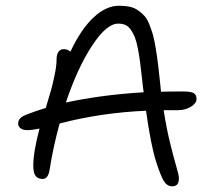

<svg xmlns="http://www.w3.org/2000/svg" viewBox="-20 -717 753 676"><path d="M43.9 -280.8Q43.9 -292 50 -299.3Q56.2 -306.6 71.8 -313Q107.9 -327.1 141.1 -336.9Q154.8 -381.8 160.4 -401.9Q166 -421.9 172.6 -454.1Q179.2 -486.3 179.2 -508.8Q179.2 -524.9 185.8 -534.4Q192.4 -543.9 204.1 -543.9Q217.8 -543.9 228 -535.2Q265.1 -614.3 309.3 -655.5Q353.5 -696.8 398.9 -696.8Q419.9 -696.8 436.3 -693.4Q452.6 -689.9 465.6 -680.9Q478.5 -671.9 488 -661.6Q497.6 -651.4 505.4 -632.1Q513.2 -612.8 518.3 -595Q523.4 -577.1 528.3 -547.1Q533.2 -517.1 536.4 -491.2Q539.6 -465.3 543.9 -423.8Q544.4 -418.9 545.4 -408.9Q546.4 -398.9 546.9 -394Q571.8 -395 623 -395Q652.8 -395 662.4 -388.9Q671.9 -382.8 671.9 -368.2Q671.9 -353.5 652.3 -341.3Q632.8 -329.1 606.9 -329.1H556.2Q566.4 -263.2 580.1 -208.5Q593.8 -153.8 601.8 -127Q609.9 -100.1 609.9 -88.9Q609.9 -61 586.9 -61Q568.4 -61 557.1 -79.1Q545.9 -97.2 529.8 -147Q511.2 -205.1 494.1 -327.1Q335.9 -320.3 189.9 -282.2Q167 -198.7 154.8 -120.1Q149.9 -86.9 129.9 -86.9Q113.8 -86.9 105.5 -97.4Q97.2 -107.9 97.2 -133.8Q97.2 -181.6 119.1 -264.2Q91.3 -258.8 76.2 -258.8Q61 -258.8 52.5 -265.4Q43.9 -272 43.9 -280.8ZM396 -633.8Q355 -633.8 304 -555.9Q252.9 -478 211.9 -356Q337.9 -383.3 485.8 -392.1Q481.9 -418 481 -432.1Q476.6 -471.7 473.4 -496.6Q470.2 -521.5 465.3 -546.6Q460.4 -571.8 454.6 -586.2Q448.7 -600.6 440.4 -612.5Q432.1 -624.5 421.4 -629.2Q410.6 -633.8 396 -633.8Z"/></svg>

Font: Shantell Sans Irregular Bouncy
Style: Regular
Weight: 300
Designer: Stephen Nixon, Anya Danilova, Shantell Martin
Foundry: Arrow Type
Version: Version 1.006;[9816181b4]